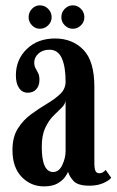

<svg xmlns="http://www.w3.org/2000/svg" viewBox="-20 -670 426 701"><path d="M140.5 10.5Q92.5 10.5 59 -24.2Q25.5 -59 25.5 -122Q25.5 -169.5 45 -200.5Q64.5 -231.5 93.5 -252.8Q122.5 -274 151.2 -291Q180 -308 199.8 -326.8Q219.5 -345.5 219.5 -372Q219.5 -427 205.5 -457.8Q191.5 -488.5 160.5 -488.5Q136 -488.5 120.5 -474.5Q105 -460.5 105 -442Q105 -429 109.8 -420.8Q114.5 -412.5 119.2 -403.2Q124 -394 124 -378.5Q124 -357 112.5 -344.2Q101 -331.5 81.5 -331.5Q61.5 -331.5 49.8 -348.2Q38 -365 38 -395Q38 -452.5 77.8 -491Q117.5 -529.5 181 -529.5Q244 -529.5 284.2 -488.5Q324.5 -447.5 324.5 -353V-77.5Q324.5 -53.5 328.8 -45.5Q333 -37.5 342 -37.5Q350.5 -37.5 356.8 -41.8Q363 -46 366 -49.5L386 -21Q378 -10.5 356.5 -1.2Q335 8 306.5 8Q264 8 248.2 -9.5Q232.5 -27 228.5 -43Q226 -36 217 -23.2Q208 -10.5 189.5 0Q171 10.5 140.5 10.5ZM174 -42Q195.5 -42 207.5 -67.8Q219.5 -93.5 219.5 -118.5V-303Q218 -289 204.5 -276.2Q191 -263.5 174.2 -246.5Q157.5 -229.5 145 -202.8Q132.5 -176 132.5 -134Q132.5 -42 174 -42ZM246 -565Q229 -565 216.5 -577.5Q204 -590 204 -607Q204 -625 216.5 -637.8Q229 -650.5 246 -650.5Q263 -650.5 275.5 -637.8Q288 -625 288 -607Q288 -590 275.5 -577.5Q263 -565 246 -565ZM125.5 -565Q109 -565 96.8 -577.5Q84.5 -590 84.5 -607Q84.5 -625 96.8 -637.8Q109 -650.5 125.5 -650.5Q143 -650.5 155.8 -637.8Q168.5 -625 168.5 -607Q168.5 -590 155.8 -577.5Q143 -565 125.5 -565Z"/></svg>

Font: Imbue 10pt SemiBold
Style: Regular
Weight: 600
Designer: Tyler Finck
Foundry: Etcetera Type Company
Version: Version 1.102; ttfautohint (v1.8.3)